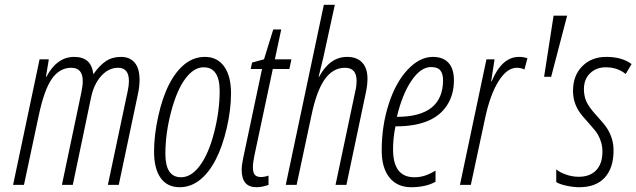

<svg xmlns="http://www.w3.org/2000/svg" viewBox="-20 -780 2685 810"><path d="M435.1 0 519 -397Q523.9 -419.9 523.9 -438Q523.9 -494.1 478 -494.1Q438 -494.1 406.7 -459.2Q375.5 -424.3 363.8 -367.2L287.1 0H241.2L323.2 -390.1Q329.1 -418.5 329.1 -438Q329.1 -494.1 280.8 -494.1Q231.4 -494.1 198.7 -447.3Q166 -400.4 143.1 -291L81.1 0H35.2L147 -529.8H186L173.8 -456.1H175.8Q220.2 -540 293 -540Q328.6 -540 348.9 -522.5Q369.1 -504.9 374 -466.8Q398.9 -503.4 426.3 -521.7Q453.6 -540 490.2 -540Q527.8 -540 548.3 -515.6Q568.8 -491.2 568.8 -442.9Q568.8 -415 562 -383.8L481 0Z M737.8 9.8Q685.5 9.8 657.7 -29.3Q629.9 -68.4 629.9 -140.1Q629.9 -209.5 647.5 -289.1Q665 -368.7 693.4 -424.1Q721.7 -479.5 759.8 -509.8Q797.9 -540 844.7 -540Q896.5 -540 925.5 -499.8Q954.6 -459.5 954.6 -386.2Q954.6 -318.4 936.8 -240.5Q918.9 -162.6 890.1 -106.7Q861.3 -50.8 822.8 -20.5Q784.2 9.8 737.8 9.8ZM677.7 -130.9Q677.7 -32.2 743.7 -32.2Q787.1 -32.2 823.7 -81.8Q860.4 -131.3 883.5 -221.7Q906.7 -312 906.7 -396Q906.7 -496.1 838.9 -496.1Q797.9 -496.1 762 -448.2Q726.1 -400.4 701.9 -308.6Q677.7 -216.8 677.7 -130.9Z M1112.8 -39.1V0Q1085.4 9.8 1061.5 9.8Q999.5 9.8 999.5 -64Q999.5 -82.5 1005.9 -112.8L1085.4 -488.8H1037.6L1043.5 -516.1L1093.8 -529.8L1132.8 -655.8H1166.5L1139.6 -529.8H1209.5L1200.7 -488.8H1130.9L1053.7 -126Q1046.9 -94.7 1046.9 -74.2Q1046.9 -52.2 1054.9 -42.7Q1063 -33.2 1080.6 -33.2Q1095.7 -33.2 1112.8 -39.1Z M1395.5 0 1479.5 -397.9Q1484.4 -417.5 1484.4 -439Q1484.4 -494.1 1435.5 -494.1Q1384.3 -494.1 1349.6 -444.8Q1314.9 -395.5 1293.5 -291L1231.4 0H1185.5L1346.2 -759.8H1392.6L1344.2 -538.1L1324.2 -456.1H1326.2Q1371.6 -540 1444.3 -540Q1485.4 -540 1507.8 -516.4Q1530.3 -492.7 1530.3 -448.2Q1530.3 -420.9 1523.4 -389.2L1441.4 0Z M1714.4 9.8Q1655.8 9.8 1623 -31Q1590.3 -71.8 1590.3 -145Q1590.3 -249.5 1619.9 -341.1Q1649.4 -432.6 1700 -486.3Q1750.5 -540 1806.2 -540Q1848.6 -540 1871.8 -515.4Q1895 -490.7 1895 -440.9Q1895 -380.9 1866 -335.9Q1836.9 -291 1783 -269Q1729 -247.1 1654.3 -247.1H1648.4Q1638.2 -198.7 1638.2 -149.9Q1638.2 -32.2 1728 -32.2Q1751 -32.2 1771.2 -38.6Q1791.5 -44.9 1817.4 -60.1V-13.2Q1776.4 9.8 1714.4 9.8ZM1798.3 -497.1Q1754.9 -497.1 1715.8 -439.5Q1676.8 -381.8 1654.3 -287.1Q1849.1 -287.1 1849.1 -441.9Q1849.1 -467.8 1838.1 -482.4Q1827.1 -497.1 1798.3 -497.1Z M2169.4 -540Q2188.5 -540 2205.1 -534.2L2192.4 -486.8Q2177.7 -494.1 2160.2 -494.1Q2118.7 -494.1 2083 -437Q2047.4 -379.9 2026.4 -280.8L1966.3 0H1920.4L2032.2 -529.8H2066.4L2052.2 -437H2054.2Q2097.2 -540 2169.4 -540Z M2372.6 -713.9 2305.2 -456.1H2275.4L2315.4 -713.9Z M2424.3 9.8Q2397 9.8 2367.2 2.9Q2337.4 -3.9 2326.7 -12.2V-65.9Q2338.4 -54.2 2366 -44.2Q2393.6 -34.2 2421.4 -34.2Q2468.8 -34.2 2495.1 -61.8Q2521.5 -89.4 2521.5 -140.1Q2521.5 -161.6 2516.1 -179.4Q2510.7 -197.3 2502.2 -212.4Q2493.7 -227.5 2464.4 -259.8Q2432.6 -294.4 2421.4 -312.3Q2410.2 -330.1 2403.8 -350.6Q2397.5 -371.1 2397.5 -397.9Q2397.5 -461.4 2436.5 -500.7Q2475.6 -540 2537.6 -540Q2604 -540 2644.5 -509.8L2619.6 -467.8Q2585 -496.1 2535.6 -496.1Q2495.6 -496.1 2469.5 -470.9Q2443.4 -445.8 2443.4 -403.8Q2443.4 -375 2453.9 -351.6Q2464.4 -328.1 2493.7 -295.9Q2528.8 -257.8 2541.3 -238.3Q2553.7 -218.8 2561 -195.8Q2568.4 -172.9 2568.4 -145Q2568.4 -70.8 2531 -30.5Q2493.7 9.8 2424.3 9.8Z"/></svg>

Font: TypoPRO Open Sans Condensed
Style: Italic
Weight: 300
Width: 3
Italic angle: -12°
Foundry: Ascender Corporation
Version: Version 1.10